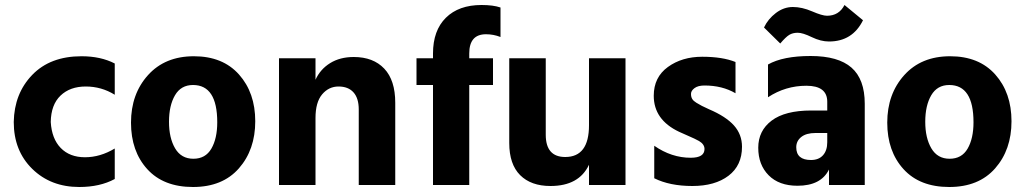

<svg xmlns="http://www.w3.org/2000/svg" viewBox="-20 -740 4101 768"><path d="M297 8Q183 8 109 -64.5Q35 -137 35 -252Q37 -366 109 -440.5Q181 -515 306 -515Q383 -515 439 -486V-361Q386 -394 323 -394Q260 -394 222 -357.5Q184 -321 183 -252Q187 -185 223 -148Q259 -111 320 -111Q381 -111 439 -146V-24Q380 8 297 8Z M849 -251Q849 -400 752 -400Q704 -400 680 -359Q656 -318 656 -253Q656 -188 680.5 -146.5Q705 -105 753.5 -105Q802 -105 825.5 -145.5Q849 -186 849 -251ZM755.5 -515Q871 -515 936 -442Q1001 -369 1001 -255Q1001 -141 935.5 -66.5Q870 8 752 8Q634 8 569 -63.5Q504 -135 504 -249.5Q504 -364 572 -439.5Q640 -515 755.5 -515Z M1561 0H1415V-302Q1415 -347 1394 -370.5Q1373 -394 1334 -394Q1295 -394 1268.5 -362.5Q1242 -331 1242 -268V0H1096V-507H1242V-421Q1261 -463 1300.5 -487.5Q1340 -512 1395 -512Q1473 -512 1517 -465.5Q1561 -419 1561 -329Z M1952 -400H1857V0H1712V-400H1646V-507H1712V-526Q1712 -618 1763.5 -669Q1815 -720 1906 -720Q1953 -720 1982 -710V-592Q1954 -603 1924 -603Q1857 -603 1857 -526V-507H1952Z M2482 0H2336V-81Q2296 4 2182 4Q2104 4 2060.5 -39.5Q2017 -83 2017 -168V-507H2163V-201Q2163 -112 2241 -112Q2336 -112 2336 -239V-507H2482Z M2948 -153Q2948 -78 2894 -37Q2840 4 2749.5 4Q2659 4 2597 -27V-157Q2666 -109 2743 -109Q2798 -109 2798 -144Q2798 -163 2776 -176Q2760 -185 2733 -196.5Q2706 -208 2696 -213Q2595 -261 2595 -357Q2595 -431 2651.5 -472Q2708 -513 2789 -513Q2870 -513 2922 -492V-367Q2869 -398 2798 -398Q2772 -398 2758 -387.5Q2744 -377 2744 -364.5Q2744 -352 2749 -344Q2754 -336 2765.5 -329Q2777 -322 2787.5 -316.5Q2798 -311 2816 -303Q2884 -274 2916 -238Q2948 -202 2948 -153Z M3101 -566 3036 -630Q3052 -664 3083.5 -688Q3115 -712 3151.5 -712Q3188 -712 3228.5 -694.5Q3269 -677 3288 -677Q3336 -677 3358 -720L3432 -659Q3390 -574 3296 -574Q3263 -574 3227 -591.5Q3191 -609 3171 -609Q3151 -609 3137 -600.5Q3123 -592 3101 -566ZM3170 3Q3096 3 3054.5 -39Q3013 -81 3013 -149Q3013 -217 3066.5 -257.5Q3120 -298 3225 -298H3289V-333Q3289 -397 3205.5 -397Q3122 -397 3052 -351V-482Q3112 -516 3222.5 -516Q3333 -516 3386 -469.5Q3439 -423 3439 -325V0H3296V-62Q3264 3 3170 3ZM3224 -100Q3255 -100 3272 -119Q3289 -138 3289 -171V-208H3242Q3205 -208 3185 -192Q3165 -176 3165 -151Q3165 -100 3224 -100Z M3874 -251Q3874 -400 3777 -400Q3729 -400 3705 -359Q3681 -318 3681 -253Q3681 -188 3705.5 -146.5Q3730 -105 3778.5 -105Q3827 -105 3850.5 -145.5Q3874 -186 3874 -251ZM3780.5 -515Q3896 -515 3961 -442Q4026 -369 4026 -255Q4026 -141 3960.5 -66.5Q3895 8 3777 8Q3659 8 3594 -63.5Q3529 -135 3529 -249.5Q3529 -364 3597 -439.5Q3665 -515 3780.5 -515Z"/></svg>

Font: Hind Kochi
Style: Bold
Weight: 700
Designer: Dhruvi Tolia
Foundry: Indian Type Foundry
Version: Version 0.702;PS 1.0;hotconv 1.0.81;makeotf.lib2.5.63406